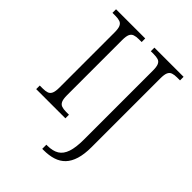

<svg xmlns="http://www.w3.org/2000/svg" viewBox="-266 -844 1214 1214"><g transform="rotate(45 341.5 -237.0)"><path d="M43 0V-32H70Q94 -32 109.5 -37.5Q125 -43 132.5 -60Q140 -77 140 -111V-603Q140 -638 132.5 -654.5Q125 -671 109.5 -676.5Q94 -682 70 -682H43V-714H304V-682H278Q255 -682 239 -676.5Q223 -671 215.5 -654.5Q208 -638 208 -603V-111Q208 -77 215.5 -60Q223 -43 239 -37.5Q255 -32 278 -32H304V0ZM337 240V203H346Q394 203 424 184.5Q454 166 468 124Q482 82 482 13V-605Q482 -639 474.5 -655.5Q467 -672 451.5 -677Q436 -682 412 -682H386V-714H647V-682H620Q597 -682 581 -676.5Q565 -671 557.5 -654.5Q550 -638 550 -603V12Q550 75 536.5 119Q523 163 497.5 189.5Q472 216 434.5 228Q397 240 348 240Z"/></g></svg>

Font: Noto Serif Thai Light
Style: Regular
Weight: 300
Version: Version 2.001